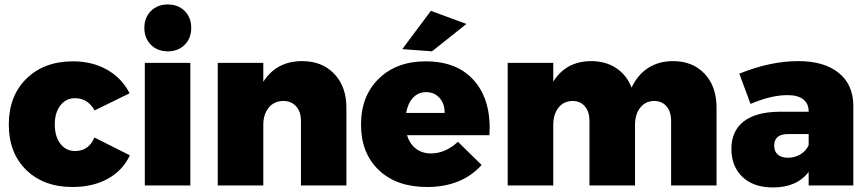

<svg xmlns="http://www.w3.org/2000/svg" viewBox="-20 -823 3852 852"><path d="M399.9 -333Q369.6 -387.2 313 -387.2Q272.5 -387.2 247.8 -355Q223.1 -322.8 223.1 -271Q223.1 -217.8 247.8 -185.3Q272.5 -152.8 313 -152.8Q374 -152.8 398.9 -212.9L556.2 -133.8Q524.9 -66.4 458.5 -29.8Q392.1 6.8 301.8 6.8Q173.8 6.8 96.4 -68.8Q19 -144.5 19 -270Q19 -397 97.2 -473.9Q175.3 -550.8 304.2 -550.8Q389.6 -550.8 455.1 -513.7Q520.5 -476.6 555.2 -409.2Z M649.7 -774.2Q678.7 -803.2 724.6 -803.2Q770.5 -803.2 799.6 -774.2Q828.6 -745.1 828.6 -699.2Q828.6 -653.3 799.6 -624.3Q770.5 -595.2 724.6 -595.2Q678.7 -595.2 649.7 -624.3Q620.6 -653.3 620.6 -699.2Q620.6 -745.1 649.7 -774.2ZM622.6 -543.9H824.7V0H622.6Z M1321.3 -551.8Q1409.2 -551.8 1463.1 -495.4Q1517.1 -439 1517.1 -345.2V0H1315.4V-287.1Q1315.4 -327.6 1293.9 -351.3Q1272.5 -375 1237.3 -375Q1196.3 -374.5 1172.4 -345.2Q1148.4 -315.9 1148.4 -269V0H946.3V-543.9H1148.4V-460Q1206.5 -551.8 1321.3 -551.8Z M2049.8 -716.8 1897 -595.2 1765.1 -605 1892.1 -774.9ZM1869.1 -550.8Q2011.2 -550.8 2086.2 -462.6Q2161.1 -374.5 2151.9 -223.1H1786.1Q1798.3 -184.1 1825.9 -163.1Q1853.5 -142.1 1892.1 -142.1Q1956.1 -142.1 2012.2 -193.8L2117.2 -90.8Q2028.8 6.8 1875 6.8Q1739.3 6.8 1660.6 -68.6Q1582 -144 1582 -270Q1582 -397 1660.9 -473.9Q1739.7 -550.8 1869.1 -550.8ZM1953.1 -321.8Q1953.6 -362.3 1930.7 -388.2Q1907.7 -414.1 1871.1 -414.1Q1835.9 -414.1 1812.7 -389.2Q1789.6 -364.3 1782.2 -321.8Z M2966.8 -551.8Q3053.7 -551.8 3106.7 -495.6Q3159.7 -439.5 3159.7 -345.2V0H2958V-287.1Q2958 -327.6 2937.5 -351.3Q2917 -375 2882.8 -375Q2844.2 -374.5 2821 -345.2Q2797.9 -315.9 2797.9 -269V0H2595.7V-287.1Q2595.7 -327.6 2575.2 -351.3Q2554.7 -375 2521 -375Q2481.4 -374.5 2458.3 -345.2Q2435.1 -315.9 2435.1 -269V0H2232.9V-543.9H2435.1V-460.9Q2492.2 -551.8 2604 -551.8Q2667.5 -551.8 2714.4 -520.8Q2761.2 -489.7 2782.7 -434.1Q2809.1 -491.2 2856.2 -521.5Q2903.3 -551.8 2966.8 -551.8Z M3522.5 -551.8Q3637.2 -551.8 3701.9 -499.5Q3766.6 -447.3 3766.6 -353V0H3568.4V-60.1Q3516.1 8.8 3409.7 8.8Q3323.7 8.8 3274.7 -37.8Q3225.6 -84.5 3225.6 -162.1Q3225.6 -241.2 3279.3 -283.4Q3333 -325.7 3435.5 -327.1H3568.4V-329.1Q3568.4 -363.3 3544.4 -382.1Q3520.5 -400.9 3474.6 -400.9Q3401.4 -400.9 3310.5 -361.8L3260.7 -496.1Q3397.5 -551.8 3522.5 -551.8ZM3476.6 -123Q3507.3 -123 3532.2 -138.2Q3557.1 -153.3 3568.4 -179.2V-228H3476.6Q3415.5 -228 3415.5 -176.8Q3415.5 -150.9 3431.4 -137Q3447.3 -123 3476.6 -123Z"/></svg>

Font: Montserrat-Arabic ExtraBold
Style: Regular
Weight: 800
Designer: Mohamed Gaber
Foundry: Kief Type Foundry
Version: Version 5.008;PS 005.008;hotconv 1.0.88;makeotf.lib2.5.64775